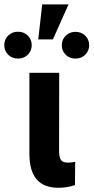

<svg xmlns="http://www.w3.org/2000/svg" viewBox="-73 -866 434 891"><path d="M201.7 -528.3 201.2 -166Q201.2 -136.2 209.7 -123.8Q218.3 -111.3 242.7 -111.3Q261.7 -111.3 275.9 -115.2L274.9 -7.3Q240.2 5.4 197.8 5.4Q64.5 5.4 63.5 -148.9V-528.3ZM123 -845.7H245.1L172.4 -683.1H104.5ZM-53.2 -656.2Q-53.2 -682.6 -35.2 -700.7Q-17.1 -718.8 10.3 -718.8Q38.1 -718.8 56.2 -700.7Q74.2 -682.6 74.2 -656.2Q74.2 -630.4 56.2 -612.3Q38.1 -594.2 10.3 -594.2Q-17.1 -594.2 -35.2 -612.3Q-53.2 -630.4 -53.2 -656.2ZM213.9 -656.2Q213.9 -683.1 232.4 -700.7Q251 -718.3 277.3 -718.3Q304.7 -718.3 322.8 -700.2Q340.8 -682.1 340.8 -656.2Q340.8 -631.3 323.2 -612.8Q305.7 -594.2 277.3 -594.2Q249.5 -594.2 231.7 -612.1Q213.9 -629.9 213.9 -656.2Z"/></svg>

Font: Roboto Condensed
Style: Bold
Weight: 700
Designer: Google
Version: Version 2.134; 2016